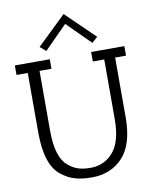

<svg xmlns="http://www.w3.org/2000/svg" viewBox="-100 -1014 873 1093"><g transform="rotate(-10 336.5 -468.0)"><path d="M20 -645V-700H222V-645H153V-301Q153 -146 214 -95Q243 -70 273 -60.5Q303 -51 343 -51Q424 -51 475.5 -111Q527 -171 527 -301V-645H461V-700H653V-645H590V-300Q590 -143 521 -69.5Q452 4 343 4Q288 4 246.5 -7.5Q205 -19 166 -50Q85 -113 85 -300V-645ZM177 -779 344 -940Q502 -786 510 -779L477 -750L343 -883L211 -750Z"/></g></svg>

Font: Antic Slab
Style: Regular
Weight: 400
Designer: Santiago Orozco
Foundry: Santiago Orozco
Version: Version 001.001